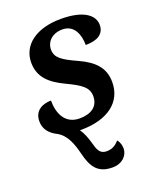

<svg xmlns="http://www.w3.org/2000/svg" viewBox="-145 -632 785 958"><g transform="rotate(-20 247.5 -152.5)"><path d="M286 240C338 240 368 206 369 171C369 156 366 137 352 121C332 145 311 154 285 154C249 154 240 128 229 87C221 59 210 30 195 10H201C346 10 429 -57 429 -161C429 -236 387 -281 306 -318C231 -352 197 -373 197 -417C197 -460 231 -493 284 -493C348 -493 368 -433 368 -380C430 -380 468 -402 468 -451C468 -499 421 -545 295 -545C164 -545 82 -483 82 -390C82 -312 131 -269 207 -233C283 -197 316 -174 316 -127C316 -74 277 -46 215 -46C139 -46 110 -108 110 -179C68 -179 20 -160 20 -101C20 -61 42 -32 82 -12C131 14 149 73 161 121C180 199 209 240 286 240Z"/></g></svg>

Font: Noto Serif SemiBold
Style: Italic
Weight: 600
Italic angle: -12°
Designer: Monotype Design Team
Foundry: Monotype Imaging Inc.
Version: Version 2.014